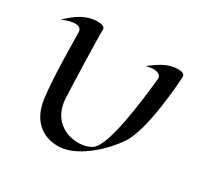

<svg xmlns="http://www.w3.org/2000/svg" viewBox="-159 -925 1172 1137"><g transform="rotate(30 426.5 -356.5)"><path d="M800 -700C801 -722 782 -729 755 -729C688 -729 635 -693 577 -648C599 -654 616 -656 630 -656C683 -656 679 -620 679 -620C662 -458 625 -136 551 -81C529 -65 495 -55 457 -55C372 -55 271 -106 263 -246C259 -329 248 -669 251 -708C252 -728 229 -735 202 -735C122 -735 66 -693 4 -635C41 -651 70 -658 91 -658C118 -658 132 -647 134 -627C136 -591 134 -340 154 -182C175 -23 280 29 382 21C485 13 614 -88 696 -207C777 -326 798 -666 800 -700Z"/></g></svg>

Font: Eagle Lake
Style: Regular
Weight: 400
Designer: Astigmatic (AOETI)
Foundry: Astigmatic (AOETI)
Version: Version 1.000